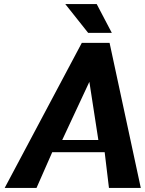

<svg xmlns="http://www.w3.org/2000/svg" viewBox="-20 -921 712 941"><path d="M3 0H159L236 -175H493L514 0H670L517 -711H381ZM300 -901 412 -760H528L454 -901ZM285 -235 418 -520 462 -235Z"/></svg>

Font: Aerodynamic
Style: Obl
Weight: 500
Designer: Google
Version: Version 2.000980; 2014